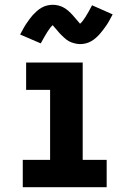

<svg xmlns="http://www.w3.org/2000/svg" viewBox="-20 -781 540 801"><path d="M75 0V-114H189V-406H89V-520H325V-114H425V0ZM314 -597Q308 -597 302 -598Q296 -599 290 -600.5Q284 -602 278.5 -604Q273 -606 267.5 -609Q262 -612 257.5 -615.5Q253 -619 248 -623.5Q243 -628 238.5 -632.5Q234 -637 230 -641Q226 -645 222.5 -649.5Q219 -654 214.5 -659Q210 -664 206 -668.5Q202 -673 200 -676Q193 -670 188 -663Q183 -656 177 -647Q171 -638 164.5 -626Q158 -614 150 -600L64 -637Q71 -650 77.5 -662Q84 -674 91 -684Q98 -694 104.5 -703Q111 -712 117.5 -719Q124 -726 133.5 -734.5Q143 -743 153.5 -749Q164 -755 176 -758Q188 -761 200 -761Q212 -761 224 -758Q236 -755 246.5 -749Q257 -743 266.5 -734.5Q276 -726 283.5 -717.5Q291 -709 299 -699.5Q307 -690 314 -682Q321 -688 326 -695Q331 -702 337 -711Q343 -720 349.5 -732Q356 -744 364 -759L450 -721Q443 -708 436.5 -696Q430 -684 423 -674Q416 -664 409.5 -655.5Q403 -647 396.5 -639.5Q390 -632 380.5 -623.5Q371 -615 360.5 -609Q350 -603 338 -600Q326 -597 314 -597Z"/></svg>

Font: Iosevka SS18 Heavy
Style: Regular
Weight: 900
Monospace: yes
Designer: Belleve Invis
Foundry: Belleve Invis
Version: Version 25.1.1; ttfautohint (v1.8.4)